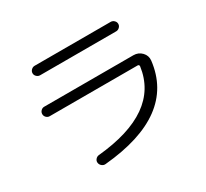

<svg xmlns="http://www.w3.org/2000/svg" viewBox="-151 -953 1303 1216"><g transform="rotate(-30 500.0 -345.0)"><path d="M144.5 -402.3Q130.9 -402.3 120.6 -412.6Q110.4 -422.9 110.4 -437Q110.4 -451.2 120.6 -461.4Q130.9 -471.7 144.5 -471.7H796.9Q833 -471.7 857.4 -446.3Q881.8 -420.9 877.9 -385.7Q834 -11.7 300.8 37.1Q286.1 39.1 273.9 29.3Q261.7 19.5 259.8 4.9Q257.8 -8.8 267.1 -20Q276.4 -31.2 290 -33.2Q755.9 -77.1 798.8 -389.6Q799.8 -393.6 796.9 -397.9Q793.9 -402.3 789.1 -402.3ZM221.7 -726.6H778.3Q792 -726.6 802.7 -716.3Q813.5 -706.1 813.5 -691.9Q813.5 -677.7 802.7 -667.5Q792 -657.2 778.3 -657.2H221.7Q208 -657.2 197.3 -667.5Q186.5 -677.7 186.5 -691.9Q186.5 -706.1 197.3 -716.3Q208 -726.6 221.7 -726.6Z"/></g></svg>

Font: Rounded-X Mgen+ 1m regular
Style: Regular
Weight: 400
Designer: [Source Han Sans]
Ryoko NISHIZUKA  (kana & ideographs); Paul D. Hunt (Latin, Greek & Cyrillic); Wenlong ZHANG  (bopomofo
Version: Version 1.059.20150602